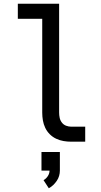

<svg xmlns="http://www.w3.org/2000/svg" viewBox="-20 -755 540 1023"><path d="M360 0Q339 0 318.5 -3.5Q298 -7 279 -16Q260 -25 245 -40Q230 -55 221 -74Q212 -93 208.5 -113.5Q205 -134 205 -155V-655H75V-735H295V-155Q295 -141 298 -127Q301 -113 310 -101.5Q319 -90 332.5 -85Q346 -80 360 -80H434V0ZM240 248 212 205Q226 197 235 183Q244 169 244 154H201V55H299V154Q299 168 295 182Q291 196 282.5 208.5Q274 221 263.5 231Q253 241 240 248Z"/></svg>

Font: Iosevka SS04 Medium
Style: Regular
Weight: 500
Monospace: yes
Designer: Belleve Invis
Foundry: Belleve Invis
Version: Version 19.0.0; ttfautohint (v1.8.4)